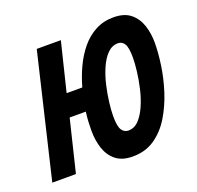

<svg xmlns="http://www.w3.org/2000/svg" viewBox="-129 -649 792 771"><g transform="rotate(-20 266.5 -264.0)"><path d="M314 12Q268 12 241.5 -9.5Q215 -31 203.5 -66Q192 -101 192 -141Q192 -159 193 -179.5Q194 -200 197 -222H128L74 0H-27L98 -526H201L150 -318H217Q229 -361 247.5 -400.5Q266 -440 292 -471.5Q318 -503 352.5 -521.5Q387 -540 430 -540Q476 -540 502.5 -518.5Q529 -497 540.5 -462.5Q552 -428 552 -388Q552 -346 544.5 -293.5Q537 -241 520 -187.5Q503 -134 475.5 -88.5Q448 -43 408 -15.5Q368 12 314 12ZM332 -92Q358 -92 377 -112Q396 -132 410 -164Q424 -196 432.5 -233Q441 -270 445 -304Q449 -338 449 -362Q449 -405 439 -420.5Q429 -436 412 -436Q386 -436 366.5 -416Q347 -396 333 -364Q319 -332 310.5 -295Q302 -258 298 -224Q294 -190 294 -166Q294 -123 304.5 -107.5Q315 -92 332 -92Z"/></g></svg>

Font: Ubuntu Sans Mono
Style: Bold Italic
Weight: 700
Italic angle: -13.5°
Monospace: yes
Designer: Dalton Maag Ltd
Foundry: Dalton Maag Ltd
Version: Version 1.006